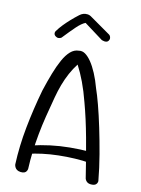

<svg xmlns="http://www.w3.org/2000/svg" viewBox="-91 -891 700 954"><g transform="rotate(10 258.5 -414.0)"><path d="M81 1Q68 -1 61.5 -6Q55 -11 52 -17.5Q49 -24 48.5 -28Q48 -32 48 -32Q52 -125 70.5 -221.5Q89 -318 117 -417Q133 -466 149 -507Q165 -548 182 -578.5Q199 -609 218.5 -626Q238 -643 261 -643Q278 -646 293.5 -635Q309 -624 324 -602Q339 -580 353 -547Q367 -514 378 -473Q388 -445 401 -395.5Q414 -346 427 -284Q440 -222 451.5 -154.5Q463 -87 469 -22Q469 -22 468.5 -18.5Q468 -15 465.5 -10.5Q463 -6 457.5 -2.5Q452 1 441 1Q430 1 423 -2Q416 -5 412 -10Q408 -15 406.5 -19Q405 -23 405 -23Q389 -128 371.5 -223Q354 -318 333 -395Q319 -450 302.5 -494Q286 -538 267 -574Q248 -550 232 -520.5Q216 -491 204 -459Q192 -427 183 -393Q169 -341 157 -293Q145 -245 136.5 -199.5Q128 -154 122.5 -109.5Q117 -65 115 -21Q115 -21 114 -17Q113 -13 109.5 -8Q106 -3 99.5 -0.5Q93 2 81 1ZM100 -94 108 -138Q155 -149 202.5 -155Q250 -161 300.5 -161.5Q351 -162 403 -158L411 -103Q376 -109 335 -111.5Q294 -114 251.5 -113Q209 -112 170 -107Q131 -102 100 -94ZM137 -692Q131 -696 129 -700.5Q127 -705 127.5 -709.5Q128 -714 129.5 -716.5Q131 -719 131 -719Q144 -737 159.5 -753Q175 -769 193 -785Q211 -801 232 -817Q241 -824 251 -827Q261 -830 272.5 -828.5Q284 -827 294 -819L395 -748Q395 -748 397.5 -745.5Q400 -743 401.5 -738.5Q403 -734 403 -729Q403 -724 398 -717Q394 -712 388 -711Q382 -710 377 -711Q372 -712 368 -713.5Q364 -715 364 -715L270 -785Q250 -777 225.5 -753.5Q201 -730 165 -692Q165 -692 161 -690Q157 -688 150.5 -687.5Q144 -687 137 -692Z"/></g></svg>

Font: Sour Gummy Black ExtraLight
Style: Regular
Weight: 250
Version: Version 1.000